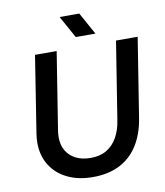

<svg xmlns="http://www.w3.org/2000/svg" viewBox="-95 -958 898 1048"><g transform="rotate(-10 354.0 -434.0)"><path d="M335 12Q255 12 194.5 -17.5Q134 -47 101 -100.5Q68 -154 68 -224Q68 -236 69 -248.5Q70 -261 72 -274L139 -700H259L190 -265Q189 -257 188.5 -249Q188 -241 188 -233Q188 -190 207 -158.5Q226 -127 260.5 -110Q295 -93 341 -93Q393 -93 429.5 -114.5Q466 -136 489 -176.5Q512 -217 520 -272L588 -700H708L638 -259Q624 -173 585 -112Q546 -51 483.5 -19.5Q421 12 335 12ZM375 -757 307 -880H416L484 -757Z"/></g></svg>

Font: MuseoModerno Medium
Style: Italic
Weight: 500
Italic angle: -9°
Designer: Pablo Cosgaya, Héctor Gatti, Marcela Romero, and the Authors of The MuseoModerno Project.
Foundry: Omnibus-Type Team
Version: Version 1.003